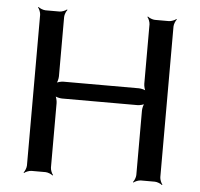

<svg xmlns="http://www.w3.org/2000/svg" viewBox="-50 -711 806 773"><g transform="rotate(5 353.5 -324.5)"><path d="M623 -20V-629C623 -638 629 -653 634 -658L632 -660C627 -655 612 -649 603 -649H546C537 -649 522 -655 517 -660L515 -658C520 -653 526 -638 526 -629V-389C526 -380 530 -363 535 -358L537 -360C532 -365 515 -369 506 -369H201C192 -369 175 -365 170 -360L172 -358C177 -363 181 -380 181 -389V-629C181 -638 187 -653 192 -658L190 -660C185 -655 170 -649 161 -649H104C95 -649 80 -655 75 -660L73 -658C78 -653 84 -638 84 -629V-20C84 -11 78 4 73 9L75 11C80 6 95 0 104 0H161C170 0 185 6 190 11L192 9C187 4 181 -11 181 -20V-281C181 -290 177 -307 172 -312L170 -310C175 -305 192 -301 201 -301H506C515 -301 532 -305 537 -310L535 -312C530 -307 526 -290 526 -281V-20C526 -11 520 4 515 9L517 11C522 6 537 0 546 0H603C612 0 627 6 632 11L634 9C629 4 623 -11 623 -20Z"/></g></svg>

Font: Gamestation Storm
Style: Regular
Weight: 400
Designer: Jonas Hecksher
Foundry: Jonas Hecksher, Playtypeª, e-types AS
Version: Version 1.003